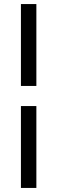

<svg xmlns="http://www.w3.org/2000/svg" viewBox="-20 -795 282 945"><path d="M159 -273V130H83V-273ZM159 -775V-372H83V-775Z"/></svg>

Font: Rising Sun
Style: Regular
Weight: 400
Designer: Matt McInerney, Pablo Impallari, Rodrigo Fuenzalida (Raleway font), Stephen Hutchings (Greek), Cristiano Sobral (main ch
Foundry: The Rising Sun Project Authors
Version: Version 4.327; ttfautohint (v1.8.4.7-5d5b-dirty)